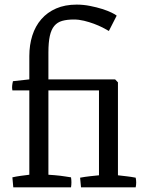

<svg xmlns="http://www.w3.org/2000/svg" viewBox="-20 -805 637 825"><path d="M33.2 -43Q50.3 -46.9 68.1 -49.3Q85.9 -51.8 106 -54.2V-416.5H33.2Q32.2 -422.4 32 -427Q31.7 -431.6 32.2 -436Q32.7 -440.4 33.4 -445.1Q34.2 -449.7 35.6 -456.1L106 -463.9V-564Q106 -611.8 118.9 -652.3Q131.8 -692.9 157.5 -722.4Q183.1 -752 221.2 -768.6Q259.3 -785.2 309.6 -785.2Q338.4 -785.2 366.9 -779.5Q395.5 -773.9 419.2 -766.4Q442.9 -758.8 459.5 -750.7Q476.1 -742.7 481.4 -737.8L447.8 -671.9Q437.5 -678.2 420.7 -686.8Q403.8 -695.3 383.5 -702.9Q363.3 -710.4 341.1 -715.8Q318.8 -721.2 297.4 -721.2Q268.1 -721.2 247.3 -715.3Q226.6 -709.5 213.4 -693.8Q200.2 -678.2 194.1 -650.6Q188 -623 188 -579.1V-463.9H474.6L486.8 -451.2V-51.8Q506.8 -49.3 524.9 -47.4Q543 -45.4 563 -41.5Q567.4 -21 563 0H328.1L324.2 -41.5Q345.2 -45.4 367.7 -47.9Q390.1 -50.3 405.3 -51.8V-416.5H188V-54.2Q202.6 -53.2 215.1 -52.2Q227.5 -51.3 239 -49.8Q250.5 -48.3 261.7 -46.6Q272.9 -44.9 285.2 -43Q288.6 -21.5 285.2 0H37.1Z"/></svg>

Font: Fjord
Style: One
Weight: 400
Designer: Viktoriya Grabowska
Foundry: Viktoriya Grabowska
Version: Version 1.002